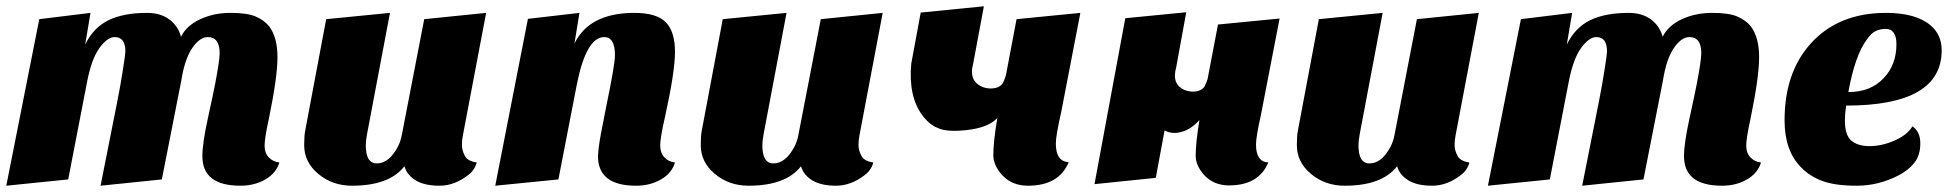

<svg xmlns="http://www.w3.org/2000/svg" viewBox="-28 -571 6216 611"><path d="M737 20Q616 20 616 -74Q616 -115 633.5 -194.5Q651 -274 657 -306Q671 -379 671 -402Q671 -453 633 -453Q608 -453 584 -418.5Q560 -384 549 -315L487 0L292 20L346 -252Q355 -297 363 -348Q371 -399 371 -407Q371 -453 337 -453Q314 -453 289 -419Q264 -385 250 -315L189 0L-8 20L97 -510L260 -530L243 -429Q269 -483 317 -506.5Q365 -530 440 -530Q483 -530 511 -509Q539 -488 548 -454Q565 -489 608.5 -509.5Q652 -530 705.5 -530Q759 -530 785.5 -518.5Q812 -507 828 -488Q855 -453 855 -389Q855 -326 828 -195Q814 -131 814 -107.5Q814 -84 827.5 -70Q841 -56 861 -54Q851 -20 816.5 0Q782 20 737 20Z M1259 -42Q1211 20 1092 20Q1030 20 985 -17.5Q940 -55 940 -109Q940 -139 943 -154L1010 -510L1213 -530L1140 -144Q1136 -122 1136 -109Q1136 -51 1171 -51Q1210 -51 1238 -104Q1247 -121 1251 -143L1322 -510L1519 -530L1445 -140Q1442 -125 1442 -109Q1442 -93 1451 -75.5Q1460 -58 1489 -54Q1483 -30 1462 -14Q1418 20 1370.5 20Q1323 20 1295 3Q1267 -14 1259 -42Z M1996 20Q1875 20 1875 -74Q1876 -100 1884 -144L1902 -236Q1929 -366 1929 -395Q1929 -453 1895 -453Q1838 -453 1808 -304L1749 0L1548 20L1652 -511L1816 -530L1800 -432Q1847 -530 1991 -530Q2061 -530 2090.5 -500.5Q2120 -471 2120 -405Q2120 -343 2088 -198Q2073 -133 2073 -108.5Q2073 -84 2086.5 -70Q2100 -56 2120 -54Q2110 -20 2075.5 0Q2041 20 1996 20Z M2521 -42Q2473 20 2354 20Q2292 20 2247 -17.5Q2202 -55 2202 -109Q2202 -139 2205 -154L2272 -510L2475 -530L2402 -144Q2398 -122 2398 -109Q2398 -51 2433 -51Q2472 -51 2500 -104Q2509 -121 2513 -143L2584 -510L2781 -530L2707 -140Q2704 -125 2704 -109Q2704 -93 2713 -75.5Q2722 -58 2751 -54Q2745 -30 2724 -14Q2680 20 2632.5 20Q2585 20 2557 3Q2529 -14 2521 -42Z M3349 -214 3410 -530 3207 -510 3173 -331Q3169 -318 3165 -310Q3159 -296 3140 -291Q3121 -287 3102 -293Q3053 -311 3069 -369L3103 -551L2902 -531L2872 -369Q2862 -264 2908 -203Q2931 -173 2956 -164Q2983 -150 3048 -157Q3119 -165 3146 -196Q3133 -121 3133 -77Q3133 -46 3160 -15Q3192 20 3243 20Q3342 20 3373 -55Q3332 -57 3332 -114Q3332 -140 3349 -214Z M3985 -207 4044 -512 3848 -493 3815 -320Q3811 -307 3807 -300Q3802 -286 3783 -281Q3765 -277 3746 -283Q3699 -300 3715 -357L3747 -532L3553 -513L3455 15L3650 -5L3678 -156Q3702 -143 3731 -151Q3762 -159 3789 -189Q3777 -117 3777 -75Q3777 -45 3803 -15Q3834 19 3883 19Q3978 19 4008 -54Q3969 -56 3969 -111Q3969 -136 3985 -207Z M4418 -42Q4370 20 4251 20Q4189 20 4144 -17.5Q4099 -55 4099 -109Q4099 -139 4102 -154L4169 -510L4372 -530L4299 -144Q4295 -122 4295 -109Q4295 -51 4330 -51Q4369 -51 4397 -104Q4406 -121 4410 -143L4481 -510L4678 -530L4604 -140Q4601 -125 4601 -109Q4601 -93 4610 -75.5Q4619 -58 4648 -54Q4642 -30 4621 -14Q4577 20 4529.5 20Q4482 20 4454 3Q4426 -14 4418 -42Z M5452 20Q5331 20 5331 -74Q5331 -115 5348.5 -194.5Q5366 -274 5372 -306Q5386 -379 5386 -402Q5386 -453 5348 -453Q5323 -453 5299 -418.5Q5275 -384 5264 -315L5202 0L5007 20L5061 -252Q5070 -297 5078 -348Q5086 -399 5086 -407Q5086 -453 5052 -453Q5029 -453 5004 -419Q4979 -385 4965 -315L4904 0L4707 20L4812 -510L4975 -530L4958 -429Q4984 -483 5032 -506.5Q5080 -530 5155 -530Q5198 -530 5226 -509Q5254 -488 5263 -454Q5280 -489 5323.5 -509.5Q5367 -530 5420.5 -530Q5474 -530 5500.5 -518.5Q5527 -507 5543 -488Q5570 -453 5570 -389Q5570 -326 5543 -195Q5529 -131 5529 -107.5Q5529 -84 5542.5 -70Q5556 -56 5576 -54Q5566 -20 5531.5 0Q5497 20 5452 20Z M6058 -169Q6083 -152 6083 -114.5Q6083 -77 6064 -53Q6045 -29 6014 -13Q5950 20 5881 20Q5812 20 5771.5 5Q5731 -10 5704 -38Q5651 -91 5651 -188Q5651 -339 5733 -431Q5821 -530 5974 -530Q6069 -530 6116 -490Q6151 -460 6151 -411Q6151 -235 5847 -235Q5843 -209 5843 -187Q5843 -141 5863.5 -123.5Q5884 -106 5922 -106Q5960 -106 6000.5 -123.5Q6041 -141 6058 -169ZM5854 -278Q5925 -278 5966 -322Q6007 -364 6007 -431Q6007 -454 5998.5 -466.5Q5990 -479 5973 -479Q5956 -479 5941.5 -472.5Q5927 -466 5912 -444Q5875 -394 5854 -278Z"/></svg>

Font: Sansita One
Style: Regular
Weight: 400
Designer: Pablo Cosgaya
Foundry: Omnibus-Type
Version: Version 1.001